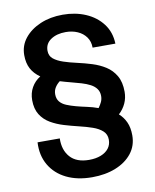

<svg xmlns="http://www.w3.org/2000/svg" viewBox="-96 -783 843 1046"><g transform="rotate(-10 325.0 -260.0)"><path d="M329 190Q247 190 187 160.5Q127 131 95.5 77Q64 23 68 -49H191Q189 15 224 54.5Q259 94 329 94Q366 94 394 83Q422 72 437.5 52Q453 32 453 4Q453 -26 432.5 -44.5Q412 -63 379 -74.5Q346 -86 306 -95.5Q266 -105 226 -117Q186 -129 152.5 -148.5Q119 -168 99 -200Q79 -232 79 -280Q79 -319 96.5 -350Q114 -381 145 -400Q112 -423 95.5 -454Q79 -485 79 -529Q79 -582 111.5 -622.5Q144 -663 199 -686.5Q254 -710 323 -710Q393 -710 450 -685.5Q507 -661 542 -615Q577 -569 579 -505H453Q453 -539 435.5 -563.5Q418 -588 388.5 -601Q359 -614 323 -614Q273 -614 240.5 -592Q208 -570 208 -531Q208 -502 228.5 -485.5Q249 -469 282 -458Q315 -447 355.5 -438Q396 -429 436 -416.5Q476 -404 509 -383Q542 -362 562.5 -327Q583 -292 583 -238Q583 -204 569.5 -174.5Q556 -145 531 -122Q555 -101 569 -70.5Q583 -40 583 3Q583 60 550 102Q517 144 459.5 167Q402 190 329 190ZM428 -175Q439 -190 446 -205Q453 -220 453 -238Q453 -261 441 -277.5Q429 -294 408 -305Q387 -316 360 -324Q333 -332 303.5 -339.5Q274 -347 245 -356Q228 -343 218 -326.5Q208 -310 208 -290Q208 -265 221 -249Q234 -233 257 -223.5Q280 -214 308 -206.5Q336 -199 367 -192.5Q398 -186 428 -175Z"/></g></svg>

Font: Azeret Mono Medium
Style: Regular
Weight: 500
Designer: Martin Vácha
Foundry: Displaay
Version: Version 1.002